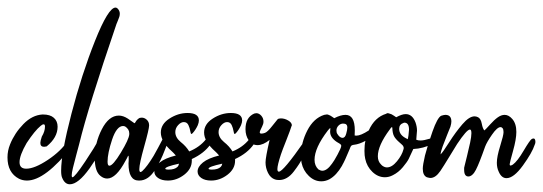

<svg xmlns="http://www.w3.org/2000/svg" viewBox="-27 -556 1429 505"><path d="M43 -179.7Q24.4 -147.5 24.4 -129.4Q24.4 -112.3 42 -112.3Q64 -112.3 98.9 -135.5Q133.8 -158.7 152.3 -187Q158.2 -193.4 163.6 -193.4Q169.4 -193.4 169.4 -186Q169.4 -179.7 162.6 -170.9Q91.8 -81.1 43.9 -81.1Q32.7 -81.1 22.9 -85.9Q-7.3 -101.6 -7.3 -142.1Q-7.3 -159.7 -0.5 -176.3Q11.2 -205.6 34.4 -229.5Q57.6 -253.4 85 -254.9H85.9Q105 -254.9 114.7 -246.1Q124.5 -237.3 124.5 -222.7Q124.5 -194.3 95.7 -170.9Q90.8 -169.9 88.9 -169.9Q79.1 -169.9 79.1 -180.2Q79.1 -185.1 83 -196.8Q91.3 -210.4 91.3 -223.1Q91.3 -229 87.9 -229Q84.5 -229 80.1 -225.1Q64.5 -212.4 43 -179.7Z M243.7 -181.2Q238.8 -155.3 208.7 -113.3Q178.7 -71.3 156.7 -71.3Q143.6 -71.3 136.7 -87.9Q133.8 -93.8 133.8 -106.9Q133.8 -152.8 160.9 -256.8Q188 -360.8 222.9 -448.5Q257.8 -536.1 276.9 -536.1Q279.8 -536.1 282.7 -533.2Q288.1 -527.3 288.1 -520Q288.1 -516.1 286.9 -512Q285.6 -507.8 283 -501.7Q280.3 -495.6 279.3 -492.7Q205.1 -275.4 181.2 -176.8Q179.2 -169.4 173.6 -148.4Q168 -127.4 164.8 -114.3Q161.6 -101.1 161.6 -94.7Q161.6 -89.8 163.6 -89.8Q169.4 -89.8 197 -131.1Q224.6 -172.4 230 -185.1Q232.4 -191.4 236.3 -193.4Q240.2 -195.3 242.7 -191.9Q245.1 -188.5 243.7 -181.2Z M402.3 -192.9Q402.3 -193.4 403.8 -193.4Q407.2 -193.4 411.4 -190.9Q415.5 -188.5 415.5 -185.1Q415.5 -184.1 414.6 -182.1Q413.1 -178.7 407 -162.6Q400.9 -146.5 395.3 -135.3Q389.6 -124 381.3 -110.1Q373 -96.2 362.3 -88.6Q351.6 -81.1 339.4 -81.1H337.9Q311 -81.1 311 -126Q311 -127.4 311.3 -130.4Q311.5 -133.3 311.5 -134.3V-141.1Q311.5 -146.5 310.5 -146.5Q310.1 -146.5 309.3 -145Q308.6 -143.6 306.9 -139.9Q305.2 -136.2 303.2 -133.3Q278.3 -86.4 254.9 -86.4Q245.6 -86.4 237.3 -93.3Q222.2 -105 222.2 -140.6Q222.2 -179.7 240.7 -215.8Q259.3 -252 285.6 -252Q296.9 -252 309.1 -244.1Q312.5 -241.7 315.7 -239.5Q318.8 -237.3 320.6 -236.1Q322.3 -234.9 323.7 -233.9Q325.2 -232.9 325.9 -232.4Q326.7 -231.9 327.1 -231.9Q327.6 -231.9 328.4 -233.4Q329.1 -234.9 331.3 -238Q333.5 -241.2 337.4 -244.1Q340.3 -246.6 345.7 -246.6Q353 -246.6 359.1 -241Q365.2 -235.4 365.2 -226.1Q365.2 -216.8 352.3 -170.9Q339.4 -125 339.4 -110.8Q339.4 -103.5 342.8 -103.5Q343.8 -103.5 347.2 -106Q359.9 -117.7 377 -146Q388.7 -166.5 402.3 -192.9ZM301.8 -223.6Q298.8 -224.6 296.9 -224.6Q279.8 -224.6 267.8 -188.7Q255.9 -152.8 255.9 -130.9Q255.9 -120.1 260.7 -120.1Q270 -120.1 291 -154.8Q312 -189.5 313 -202.6V-205.6Q313 -216.3 301.8 -223.6Z M439.9 -117.2Q442.9 -120.1 443.8 -125.5Q407.7 -117.7 407.7 -112.3Q407.7 -109.9 416.5 -109.9Q432.6 -109.9 439.9 -117.2ZM434.1 -208.5Q434.1 -194.3 448.2 -182.6Q462.4 -171.4 470.7 -157.7Q498 -168.9 514.2 -189Q517.6 -192.9 521.5 -192.9Q529.3 -192.9 529.3 -184.1Q529.3 -179.7 526.9 -176.8Q510.3 -152.8 477.5 -137.7Q477.5 -137.7 477.5 -133.3Q477.5 -111.8 457.5 -96.4Q437.5 -81.1 414.6 -81.1Q398.4 -81.1 388.7 -87.9Q378.9 -94.7 378.9 -105Q378.9 -117.2 393.1 -128.7Q407.2 -140.1 435.5 -147Q428.7 -154.8 425.3 -157.7Q396 -183.6 396 -207.5Q396 -229.5 418.7 -244.1Q441.4 -258.8 466.3 -258.8Q496.1 -258.8 496.1 -239.3Q496.1 -233.9 493.2 -226.6Q487.8 -214.8 480 -206.1Q477.5 -203.6 476.6 -203.6Q474.6 -203.6 473.4 -211.4Q472.2 -219.2 468.5 -227.1Q464.8 -234.9 456.5 -234.9Q448.7 -234.9 441.4 -226.8Q434.1 -218.8 434.1 -208.5Z M553.7 -117.2Q556.6 -120.1 557.6 -125.5Q521.5 -117.7 521.5 -112.3Q521.5 -109.9 530.3 -109.9Q546.4 -109.9 553.7 -117.2ZM547.9 -208.5Q547.9 -194.3 562 -182.6Q576.2 -171.4 584.5 -157.7Q611.8 -168.9 627.9 -189Q631.3 -192.9 635.3 -192.9Q643.1 -192.9 643.1 -184.1Q643.1 -179.7 640.6 -176.8Q624 -152.8 591.3 -137.7Q591.3 -137.7 591.3 -133.3Q591.3 -111.8 571.3 -96.4Q551.3 -81.1 528.3 -81.1Q512.2 -81.1 502.4 -87.9Q492.7 -94.7 492.7 -105Q492.7 -117.2 506.8 -128.7Q521 -140.1 549.3 -147Q542.5 -154.8 539.1 -157.7Q509.8 -183.6 509.8 -207.5Q509.8 -229.5 532.5 -244.1Q555.2 -258.8 580.1 -258.8Q609.9 -258.8 609.9 -239.3Q609.9 -233.9 606.9 -226.6Q601.6 -214.8 593.8 -206.1Q591.3 -203.6 590.3 -203.6Q588.4 -203.6 587.2 -211.4Q585.9 -219.2 582.3 -227.1Q578.6 -234.9 570.3 -234.9Q562.5 -234.9 555.2 -226.8Q547.9 -218.8 547.9 -208.5Z M682.1 -188Q665 -174.3 650.4 -174.3Q635.7 -174.3 627.2 -186.8Q618.7 -199.2 618.7 -216.3Q618.7 -247.1 641.6 -257.3Q645.5 -258.3 647 -258.3Q654.3 -258.3 660.2 -251.7Q666 -245.1 666 -236.3Q666 -230 662.6 -223.6Q656.2 -210.9 656.2 -208Q656.2 -204.6 660.6 -204.6Q664.6 -204.6 669.9 -206.5Q676.8 -209 689.2 -224.9Q701.7 -240.7 703.1 -242.2Q705.6 -244.6 711.9 -244.6Q721.7 -244.6 731.2 -239Q740.7 -233.4 740.7 -226.1L740.2 -225.6Q736.8 -214.4 726.1 -187.3Q715.3 -160.2 711.9 -149.9Q702.6 -121.6 702.6 -111.3Q702.6 -104.5 706.5 -104.5Q717.8 -104.5 772.9 -183.6Q780.3 -192.9 785.2 -192.9Q790 -192.9 790 -186Q790 -177.2 783.2 -166.5Q780.8 -162.6 773.2 -148.2Q765.6 -133.8 760 -125Q754.4 -116.2 745.8 -105Q737.3 -93.8 727.5 -88.1Q717.8 -82.5 707.5 -82.5Q700.2 -82.5 696.3 -84Q684.6 -87.9 678 -101.1Q671.4 -114.3 671.4 -128.9Q671.4 -141.6 682.1 -188Z M810.5 -110.4Q816.4 -106.9 820.8 -106.9Q833 -106.9 846.2 -125.5Q851.6 -132.3 860.8 -149.4Q870.1 -166.5 870.6 -172.4Q870.6 -173.8 869.9 -175Q869.1 -176.3 867.7 -177.2Q866.2 -178.2 864.7 -179.2Q863.3 -180.2 861.3 -181.2Q859.4 -182.1 858.9 -182.6Q841.3 -194.3 841.3 -209.5Q841.3 -214.4 841.8 -216.8Q842.8 -221.7 837.9 -215.8Q835.9 -213.9 835 -212.4Q800.3 -167 800.3 -135.7Q800.3 -120.1 810.5 -110.4ZM875 -231Q867.7 -230.5 862.8 -225.1Q857.9 -219.7 857.9 -212.9Q857.9 -207 860.4 -203.6Q866.7 -193.4 874 -193.4Q880.9 -193.4 883.8 -205.1Q889.2 -224.1 883.8 -228.5Q881.3 -231 875 -231ZM978 -120.6Q984.4 -115.7 990.7 -115.7Q1003.9 -115.7 1017.1 -131.8Q1030.3 -147.9 1034.2 -163.1L1034.7 -165Q1035.2 -168 1034.2 -170.2Q1033.2 -172.4 1032.2 -173.6Q1031.2 -174.8 1028.1 -177.5Q1024.9 -180.2 1023.9 -181.2Q1013.2 -190.4 1009.3 -198Q1005.4 -205.6 1004.9 -219.2Q1004.9 -225.6 998 -215.3Q966.8 -173.3 966.8 -145Q966.8 -131.3 975.6 -123ZM1034.7 -232.9Q1022.9 -229 1022.9 -217.3Q1022.9 -202.6 1038.1 -193.8Q1045.4 -189.9 1045.4 -189.9Q1045.9 -190.4 1047.4 -200.2Q1048.8 -211.9 1048.8 -214.8Q1048.8 -233.4 1036.6 -233.4Q1036.1 -233.4 1035.6 -233.2Q1035.2 -232.9 1034.7 -232.9ZM1060.1 -164.1Q1051.8 -146 1047.9 -137.9Q1043.9 -129.9 1032.5 -116.2Q1021 -102.5 1006.3 -95.2Q996.1 -89.8 985.4 -89.8Q967.3 -89.8 952.6 -103.8Q938 -117.7 933.6 -138.2Q931.6 -146.5 931.6 -159.2Q931.6 -174.8 934.1 -185.5Q918 -176.8 904.8 -175.3Q902.8 -175.3 901.6 -174.8Q900.4 -174.3 899.4 -174.1Q898.4 -173.8 897.5 -173.1Q896.5 -172.4 896.2 -171.9Q896 -171.4 895.3 -170.2Q894.5 -168.9 894.3 -168.2Q894 -167.5 893.3 -165.5Q892.6 -163.6 892.1 -162.6Q879.4 -131.8 873.5 -122.1L872.6 -120.1Q857.9 -94.7 839.4 -84.5Q829.1 -79.1 817.9 -79.1Q799.8 -79.1 785.2 -93.3Q770.5 -107.4 766.1 -127.9Q764.6 -136.7 764.6 -146.5Q764.6 -180.2 781.2 -212.6Q797.9 -245.1 825.7 -253.9Q830.1 -254.4 832 -254.9Q834 -255.4 837.4 -253.9Q840.8 -252.4 842.3 -251.7Q843.8 -251 847.2 -248.5Q850.6 -246.1 852.1 -245.1Q869.1 -253.9 881.8 -253.9Q906.2 -253.9 906.2 -212.9Q906.2 -204.1 905.8 -199.7Q907.2 -199.2 910.2 -199.2Q921.9 -199.2 942.9 -212.9Q958.5 -247.6 988.8 -256.8Q991.2 -259.3 996.3 -257.6Q1001.5 -255.9 1002.9 -255.4Q1004.4 -254.9 1009 -251.7Q1013.7 -248.5 1015.1 -247.6Q1030.3 -255.9 1040 -255.9Q1057.6 -255.9 1065.9 -233.9Q1069.8 -222.7 1069.8 -212.4Q1069.8 -208.5 1068.8 -200.4Q1067.9 -192.4 1067.9 -188.5Q1072.3 -186.5 1079.1 -186.5Q1087.9 -186.5 1102.1 -190.9Q1116.2 -195.3 1117.7 -195.3Q1124.5 -196.3 1124.5 -190.9Q1124.5 -184.1 1112.8 -178.2Q1085.4 -165 1060.1 -164.1Z M1195.3 -121.1Q1196.3 -125.5 1201.2 -145Q1206.1 -164.6 1209.5 -180.7Q1212.9 -196.8 1212.9 -205.6Q1212.9 -215.3 1209 -215.3Q1200.7 -215.3 1175.3 -177.2Q1168.5 -166.5 1154.1 -142.6Q1139.6 -118.7 1131.3 -106.4Q1118.7 -87.9 1105 -87.9Q1102.5 -87.9 1095.7 -89.8Q1085 -94.7 1085 -112.3Q1085 -122.1 1090.8 -147Q1097.7 -173.8 1110.6 -210.2Q1123.5 -246.6 1133.3 -251.5Q1140.6 -253.9 1144.5 -253.9Q1160.2 -253.9 1160.2 -236.3Q1160.2 -231 1157.7 -222.7Q1155.8 -217.8 1148.9 -200.9Q1142.1 -184.1 1137.2 -170.7Q1132.3 -157.2 1131.8 -149.9Q1137.7 -155.3 1154.5 -181.9Q1171.4 -208.5 1189.2 -229.2Q1207 -250 1221.2 -250Q1225.6 -250 1230.5 -247.6Q1237.8 -243.7 1240.2 -230.5Q1242.7 -217.3 1247.1 -212.9Q1251 -216.3 1262 -228.5Q1272.9 -240.7 1282.2 -247.3Q1291.5 -253.9 1300.3 -253.9Q1311 -253.9 1320.3 -243.2Q1331.1 -231 1331.1 -209Q1331.1 -189.9 1322.3 -158.7Q1313.5 -127.4 1313.5 -124Q1313.5 -120.6 1315.9 -120.6Q1317.9 -120.6 1321.8 -123Q1334 -131.8 1350.3 -159.7Q1366.7 -187.5 1371.6 -190.4Q1378.9 -194.3 1380.6 -187.7Q1382.3 -181.2 1379.4 -175.3Q1372.6 -154.3 1348.4 -120.8Q1324.2 -87.4 1305.2 -87.4Q1292 -87.4 1284.7 -104.5Q1279.8 -114.7 1279.8 -127.9Q1279.8 -144 1288.6 -172.1Q1297.4 -200.2 1297.4 -208.5Q1297.4 -215.8 1294.9 -218.8Q1292.5 -221.7 1289.6 -221.7Q1280.8 -221.7 1267.1 -201.9Q1253.4 -182.1 1249 -170.4Q1248 -167.5 1241.5 -149.7Q1234.9 -131.8 1229.7 -119.9Q1224.6 -107.9 1219.7 -101.1Q1212.4 -91.8 1205.1 -91.8Q1193.8 -91.8 1193.8 -109.4V-114.7Z"/></svg>

Font: Sintesa 2
Style: 2
Weight: 400
Version: Version 001.000